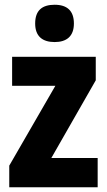

<svg xmlns="http://www.w3.org/2000/svg" viewBox="-20 -788 451 808"><path d="M210 -768C157 -768 128 -744 128 -689C128 -635 159 -611 210 -611C260 -611 291 -635 291 -689C291 -743 262 -768 210 -768ZM391 0V-123H196L383 -450V-549H31V-427H213L19 -91V0Z"/></svg>

Font: Noto Sans Gurmukhi Condensed ExtraBold
Style: Regular
Weight: 800
Width: 3
Designer: Jelle Bosma - Monotype Design Team
Foundry: Monotype Imaging Inc.
Version: Version 2.004